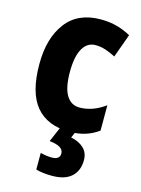

<svg xmlns="http://www.w3.org/2000/svg" viewBox="-120 -629 689 938"><g transform="rotate(15 224.0 -160.0)"><path d="M265 10Q153 10 95 -58.5Q37 -127 37 -272Q37 -403 96.5 -481.5Q156 -560 271 -560Q317 -560 354.5 -549.5Q392 -539 424 -521L381 -402Q354 -416 329 -424Q304 -432 279 -432Q237 -432 214 -391.5Q191 -351 191 -273Q191 -194 214.5 -155.5Q238 -117 281 -117Q347 -117 410 -163V-35Q350 10 265 10ZM369 126Q369 179 336 209.5Q303 240 238 240Q214 240 193 237.5Q172 235 156 230V146Q187 154 213 154Q254 154 254 123Q254 86 183 79L217 0H295L280 35Q319 42 344 65Q369 88 369 126Z"/></g></svg>

Font: Noto Sans Devanagari Condensed ExtraBold
Style: Regular
Weight: 800
Width: 3
Designer: Jelle Bosma - Monotype Design Team
Foundry: Monotype Imaging Inc.
Version: Version 2.004; ttfautohint (v1.8.4.7-5d5b)